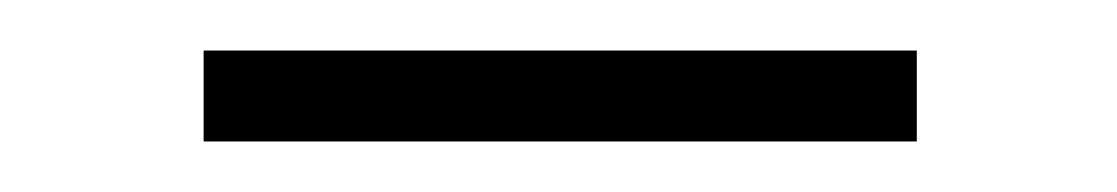

<svg xmlns="http://www.w3.org/2000/svg" viewBox="-20 -513 442 76"><path d="M60.6 -493H342.9V-457H60.6Z"/></svg>

Font: Bodoni* 06pt
Style: Bold
Weight: 700
Version: Version 2.3